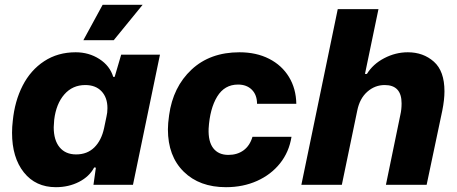

<svg xmlns="http://www.w3.org/2000/svg" viewBox="-20 -767 1896 797"><path d="M30 -216Q30 -240 33 -265Q41 -347 74 -411.5Q107 -476 163.5 -513Q220 -550 294 -550Q349 -550 392.5 -522Q436 -494 450 -448H456L483 -540H644L532 0H368L378 -71L371 -72Q351 -34 308 -12Q265 10 212 10Q128 10 79 -51.5Q30 -113 30 -216ZM412 -235 422 -283Q426 -299 426 -318Q426 -362 401.5 -388Q377 -414 334 -414Q281 -414 247 -375Q213 -336 205 -270Q203 -248 203 -239Q203 -185 227.5 -155.5Q252 -126 296 -126Q342 -126 371.5 -155Q401 -184 412 -235ZM406 -747H572L452 -600H326Z M677 -230Q677 -254 682 -289Q698 -406 775 -478Q852 -550 974 -550Q1044 -550 1097 -523Q1150 -496 1179.5 -447.5Q1209 -399 1210 -336H1047Q1047 -373 1025.5 -394.5Q1004 -416 968 -416Q912 -416 881.5 -366Q851 -316 846 -233Q844 -179 865.5 -151.5Q887 -124 928 -124Q965 -124 991 -143Q1017 -162 1028 -199H1190Q1180 -136 1142.5 -89Q1105 -42 1047 -16Q989 10 918 10Q808 10 742.5 -54.5Q677 -119 677 -230Z M1382 -729H1551L1495 -460H1503Q1528 -501 1575 -525.5Q1622 -550 1673 -550Q1737 -550 1781 -511Q1825 -472 1825 -388Q1825 -353 1816 -308L1751 0H1582L1642 -291Q1647 -312 1647 -338Q1647 -414 1577 -414Q1536 -414 1504.5 -386Q1473 -358 1463 -308L1399 0H1231Z"/></svg>

Font: Mona Sans ExtraBold
Style: Italic
Weight: 800
Italic angle: -11.7°
Designer: Deni Anggara
Foundry: GitHub
Version: Version 2.000